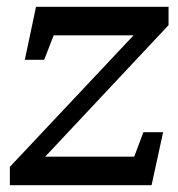

<svg xmlns="http://www.w3.org/2000/svg" viewBox="-20 -545 523 565"><path d="M373 -441 9 -54V0H426L460 -156H402L375 -84H113L476 -471V-525H86L53 -369H110L138 -441Z"/></svg>

Font: PT Serif Caption
Style: Italic
Weight: 400
Italic angle: -12°
Designer: A.Korolkova, O.Umpeleva, V.Yefimov
Foundry: ParaType Ltd
Version: Version 1.000W OFL